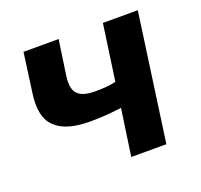

<svg xmlns="http://www.w3.org/2000/svg" viewBox="-99 -640 784 750"><g transform="rotate(-20 293.5 -265.0)"><path d="M195 -386 216 -530H70L48 -369C38 -303 48 -255 79 -227C109 -198 157 -185 223 -185C266 -185 303 -188 336 -192C342 -192 347 -193 353 -194L325 0H471L545 -530H400L367 -297C366 -297 364 -297 362 -296C340 -291 312 -289 280 -289C245 -289 220 -297 208 -311C194 -325 190 -350 195 -386Z"/></g></svg>

Font: Cheyenne Sans
Style: Bold Italic
Weight: 700
Italic angle: -8.13011°
Designer: The Public Sans project authors (U.S. Web Design System), Libre Franklin designed by Pablo Impallari and Rodrigo Fuenzal
Foundry: The Cheyenne Sans Project Authors
Version: Version 2.007